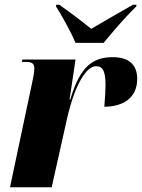

<svg xmlns="http://www.w3.org/2000/svg" viewBox="-20 -786 596 806"><path d="M297 -606H415C455 -654 497 -705 552 -759L553 -766H538C465 -725 403 -688 363 -665C332 -690 291 -722 229 -766H216L215 -759C236 -727 278 -652 297 -606ZM116 -444 22 0H197L261 -286C296 -441 346 -508 383 -508C406 -508 423 -497 423 -430C423 -407 421 -377 418 -338C494 -338 556 -373 556 -455C556 -515 520 -546 454 -546C370 -546 316 -508 275 -368H272L297 -536H74L72 -526H91C119 -526 124 -514 124 -500C124 -480 120 -464 116 -444Z"/></svg>

Font: Noto Serif Display Condensed Black
Style: Italic
Weight: 900
Width: 3
Italic angle: -12°
Designer: Monotype Design Team
Foundry: Monotype Imaging Inc.
Version: Version 2.009